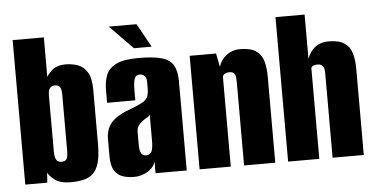

<svg xmlns="http://www.w3.org/2000/svg" viewBox="-48 -739 1627 834"><g transform="rotate(-5 766.0 -322.0)"><path d="M228 7Q184 7 160 -11Q136 -29 130 -44L127 0H31V-630H167V-457Q176 -474 195.5 -489.5Q215 -505 251 -505Q279 -505 304 -496Q329 -487 345 -461.5Q361 -436 361 -387V-150Q361 -96 351.5 -64.5Q342 -33 324 -18Q306 -3 281.5 2Q257 7 228 7ZM196 -85Q208 -85 214.5 -90Q221 -95 223 -105.5Q225 -116 225 -132V-376Q225 -400 218 -409Q211 -418 196 -418Q182 -418 174.5 -408.5Q167 -399 167 -377V-133Q167 -109 173.5 -97Q180 -85 196 -85Z M505 8Q478 8 455.5 0.5Q433 -7 419.5 -28.5Q406 -50 406 -92V-166Q406 -211 432.5 -239.5Q459 -268 520 -289Q550 -301 566.5 -309.5Q583 -318 590 -331.5Q597 -345 597 -370V-400Q597 -411 593.5 -418Q590 -425 583.5 -429Q577 -433 568 -433Q551 -433 545 -418Q539 -403 539 -365V-323H416V-378Q416 -415 427 -443.5Q438 -472 470.5 -488.5Q503 -505 568 -505Q634 -505 670 -494.5Q706 -484 720.5 -458.5Q735 -433 735 -389V0H599V-52Q592 -25 564.5 -8.5Q537 8 505 8ZM565 -81Q584 -81 590 -96.5Q596 -112 596 -143V-256Q593 -249 582.5 -243.5Q572 -238 563 -231Q550 -221 543.5 -211Q537 -201 537 -182V-126Q537 -111 540 -101Q543 -91 549 -86Q555 -81 565 -81ZM553 -549 452 -652H573L630 -549Z M791 0V-495H906L918 -435Q926 -466 952 -485.5Q978 -505 1010 -505Q1056 -505 1080 -489Q1104 -473 1112.5 -444Q1121 -415 1121 -374V0H985V-367Q985 -377 984 -384.5Q983 -392 980 -397.5Q977 -403 971.5 -406Q966 -409 956 -409Q949 -409 943 -407Q937 -405 933 -401.5Q929 -398 927 -395V0Z M1177 0V-630H1304V-437Q1316 -470 1339.5 -487.5Q1363 -505 1396 -505Q1442 -505 1466 -489Q1490 -473 1498.5 -444Q1507 -415 1507 -374V0H1371V-367Q1371 -376 1370 -383.5Q1369 -391 1366 -396.5Q1363 -402 1357 -405.5Q1351 -409 1340 -409Q1332 -409 1326 -407Q1320 -405 1317.5 -402.5Q1315 -400 1313 -397V0Z"/></g></svg>

Font: Alumni Sans Thin ExtraBold
Style: Regular
Weight: 800
Version: Version 1.018